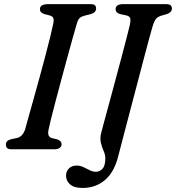

<svg xmlns="http://www.w3.org/2000/svg" viewBox="-20 -720 849 926"><path d="M214 -93.5Q206.5 -59.5 232 -53.5L255.5 -48Q277 -40.5 277 -24.5Q277 -13 267.5 -6.5Q258 0 243 0H36.5Q20 0 14.2 -6Q8.5 -12 8.5 -22Q7.5 -41.5 33 -48.5L60 -54Q89 -60 101 -95.5Q106.5 -115.5 117.2 -154Q128 -192.5 142 -242.5Q156 -292.5 170.8 -346.5Q185.5 -400.5 199 -451.5Q212.5 -502.5 222.5 -543.2Q232.5 -584 237 -607Q240.5 -623.5 237.2 -632.5Q234 -641.5 219.5 -645.5L194.5 -652Q172.5 -659 172.5 -675.5Q172.5 -700 212 -700H416Q432.5 -700 438 -694.5Q443.5 -689 443.5 -679Q443.5 -659.5 416.5 -651.5L388 -644.5Q372.5 -640.5 364.5 -633.2Q356.5 -626 351.5 -609.5Q344 -585 331.8 -541Q319.5 -497 304.8 -443Q290 -389 275 -333Q260 -277 246.8 -227Q233.5 -177 224.8 -141.2Q216 -105.5 214 -93.5ZM714.5 -588Q710.5 -575.5 699.5 -534.5Q688.5 -493.5 673 -434.8Q657.5 -376 640 -309Q622.5 -242 605.2 -177Q588 -112 574.2 -58.5Q560.5 -5 552 26.5Q533 107.5 487.8 147Q442.5 186.5 378 186.5Q337.5 186.5 318 169.2Q298.5 152 298.5 127Q298.5 107 312 92.8Q325.5 78.5 350.5 78.5Q366.5 78.5 382.2 86Q398 93.5 413 101Q428 108.5 442 108.5Q461 108.5 474.5 93.8Q488 79 488 43Q488 26.5 479.8 8.2Q471.5 -10 466.2 -32.8Q461 -55.5 469.5 -84.5Q471.5 -92.5 481.2 -128.8Q491 -165 505.5 -218.2Q520 -271.5 536 -331.2Q552 -391 566.8 -446.5Q581.5 -502 592 -543Q602.5 -584 606 -599Q611 -623.5 607.8 -632.8Q604.5 -642 588 -646L559 -652Q537.5 -659 537.5 -675Q537.5 -700 573.5 -700H781Q797 -700 803 -694.2Q809 -688.5 809 -679Q809 -668.5 802 -662Q795 -655.5 784.5 -652L758 -644.5Q741 -639 732.5 -629.2Q724 -619.5 714.5 -588Z"/></svg>

Font: Fraunces 9pt S050
Style: Italic
Weight: 400
Italic angle: -16°
Version: Version 1.000; ttfautohint (v1.8.3)